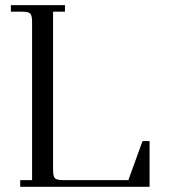

<svg xmlns="http://www.w3.org/2000/svg" viewBox="-20 -722 653 742"><path d="M22 -676.8V-702.1H231V-676.8H185.1V-65.9Q185.1 -41 192.1 -33.4Q199.2 -25.9 224.1 -25.9H476.1L530.8 -176.8H558.1V0H58.1V-25.9H104V-637.2Q104 -662.1 96.9 -669.4Q89.8 -676.8 64.9 -676.8Z"/></svg>

Font: Dihjauti S
Style: Regular
Weight: 400
Designer: T. Christopher White
Version: Version 3.0.0